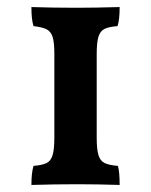

<svg xmlns="http://www.w3.org/2000/svg" viewBox="-20 -522 428 544"><path d="M75 -52Q100 -54 112 -60Q124 -66 129 -82.5Q134 -99 134 -132V-370Q134 -402 129 -417.5Q124 -433 112 -439Q100 -445 75 -448Q69 -466 69 -502Q131 -500 196 -500Q249 -500 319 -502Q319 -466 313 -448Q288 -446 276 -440Q264 -434 259 -418Q254 -402 254 -370V-132Q254 -99 259 -82.5Q264 -66 276.5 -60Q289 -54 314 -52Q319 -36 319 2Q255 0 199 0Q137 0 69 2Q69 -33 75 -52Z"/></svg>

Font: Vollkorn SC SemiBold
Style: Regular
Weight: 600
Designer: Friedrich Althausen
Foundry: Friedrich Althausen
Version: Version 4.015